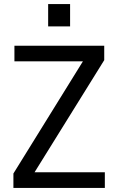

<svg xmlns="http://www.w3.org/2000/svg" viewBox="-20 -925 582 945"><path d="M46 0V-71L388 -623H51V-700H493V-629L150 -77H496V0ZM217 -795V-905H325V-795Z"/></svg>

Font: HostGroteskRegular
Style: Regular
Weight: 400
Designer: Doukan Karapınar based on Poppins by Indian Type Foundry, Jonny Pinhorn
Foundry: Element Type
Version: Version 1.001; ttfautohint (v1.8.4.7-5d5b)